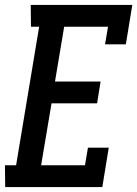

<svg xmlns="http://www.w3.org/2000/svg" viewBox="-34 -755 554 775"><path d="M-13 0 -14 -88H31L124 -647H91L90 -735H500L474 -576H390L402 -647H225L188 -426H372L358 -338H174L132 -88H309L321 -159H405L379 0Z"/></svg>

Font: Iosevka Curly Slab Semibold
Style: Italic
Weight: 600
Italic angle: -9°
Monospace: yes
Designer: Belleve Invis
Foundry: Belleve Invis
Version: Version 22.1.2; ttfautohint (v1.8.4)